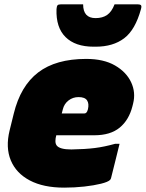

<svg xmlns="http://www.w3.org/2000/svg" viewBox="-20 -840 668 880"><path d="M375 -570Q455 -570 507 -540Q559 -510 581 -463Q603 -416 590 -365L587 -353Q571 -290 528.5 -255Q486 -220 412 -220H238Q234 -206 234 -193.5Q234 -181 240 -173Q254 -155 307 -155Q370 -156 414 -161.5Q458 -167 508 -181H528Q518 -141 508.5 -102Q499 -63 489 -24Q488 -19 484 -15Q475 -6 443 2Q411 10 366.5 15Q322 20 274 20Q179 20 116.5 -13Q54 -46 29.5 -105Q5 -164 24 -242L43 -319Q74 -446 155 -508Q236 -570 375 -570ZM340 -395Q314 -395 294 -379.5Q274 -364 268 -339L263 -320H367Q372 -320 376 -324Q380 -328 383 -339Q389 -365 379 -380Q369 -395 340 -395ZM418 -757Q450 -757 471 -771.5Q492 -786 505 -820H613Q622 -820 626 -816Q630 -812 626 -798Q600 -703 549 -664.5Q498 -626 419 -626H409Q325 -626 280.5 -670Q236 -714 239 -798Q240 -811 243.5 -815.5Q247 -820 258 -820H361Q361 -757 418 -757Z"/></svg>

Font: Recursive Sn Lnr St XBk
Style: Italic
Weight: 1000
Italic angle: -15°
Version: Version 1.079;hotconv 1.0.112;makeotfexe 2.5.65598; ttfautoh